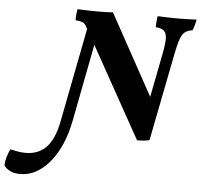

<svg xmlns="http://www.w3.org/2000/svg" viewBox="-262 -742 1100 1053"><g transform="rotate(5 288.0 -215.0)"><path d="M-113 249Q-149 249 -171 236.5Q-193 224 -202 210Q-203 192 -195.5 165Q-188 138 -177 119Q-161 123 -138 127Q-115 131 -93 131Q-23 131 20.5 86Q64 41 83 -57L184 -576L177 -588Q169 -604 157 -609.5Q145 -615 117 -618Q116 -631 117.5 -647Q119 -663 122 -679Q139 -678 172 -677Q205 -676 226 -676Q248 -676 274 -676.5Q300 -677 317 -679L561 -235L608 -475Q619 -531 618.5 -561Q618 -591 603.5 -603.5Q589 -616 558 -618Q558 -635 559.5 -650.5Q561 -666 563 -679Q585 -678 619 -677Q653 -676 677 -676Q700 -676 729 -677Q758 -678 778 -679Q775 -664 771 -648.5Q767 -633 760 -618Q736 -616 720 -604Q704 -592 693.5 -562Q683 -532 672 -475L578 2Q563 6 546.5 7.5Q530 9 510 9L231 -492L149 -68Q130 30 91 101Q52 172 -0.5 210.5Q-53 249 -113 249Z"/></g></svg>

Font: Vollkorn
Style: Bold Italic
Weight: 700
Italic angle: -11°
Designer: Friedrich Althausen
Foundry: Friedrich Althausen
Version: Version 5.000; ttfautohint (v1.8.3)